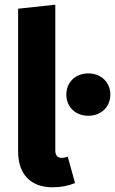

<svg xmlns="http://www.w3.org/2000/svg" viewBox="-20 -779 489 816"><path d="M203 17C238 17 270 11 299 -1L268 -113C260 -110 251 -108 242 -108C224 -108 215 -119 215 -141V-759L57 -742V-135C57 -38 111 17 203 17ZM355 -467C300 -467 262 -429 262 -377C262 -325 300 -287 355 -287C410 -287 449 -325 449 -377C449 -429 410 -467 355 -467Z"/></svg>

Font: Fira Sans
Style: Bold
Weight: 700
Designer: Carrois Corporate & Edenspiekermann AG
Foundry: Carrois Corporate GbR & Edenspiekermann AG
Version: Version 4.203